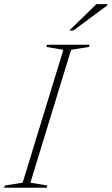

<svg xmlns="http://www.w3.org/2000/svg" viewBox="-48 -886 528 906"><path d="M251 -651 171 -664.5 173.5 -675H374.5L372 -664.5L287.5 -651L95.5 -24L175.5 -10.5L172.5 0H-28.5L-25.5 -10.5L59 -24ZM279 -742 407 -866.5H459.5L457.5 -860L298 -742Z"/></svg>

Font: Newsreader 24pt ExtraLight
Style: Italic
Weight: 250
Italic angle: -17°
Designer: Hugues Gentile
Foundry: Production Type
Version: Version 1.003